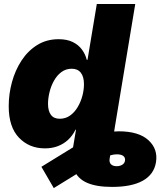

<svg xmlns="http://www.w3.org/2000/svg" viewBox="-20 -748 838 978"><path d="M550.8 204.1Q470.7 204.1 422.9 182.9Q375 161.6 357.7 117.7Q340.3 73.7 351.6 5.9L368.2 -93.8H564L538.6 59.6Q535.2 79.1 545.4 88.9Q555.7 98.6 574.2 98.6Q590.3 98.6 602.5 91.3Q614.7 84 616.7 70.3Q619.1 56.2 608.9 47.1Q598.6 38.1 574.2 38.1Q560.1 38.1 543 43Q525.9 47.9 498.5 62Q471.2 76.2 426.8 103.5L253.9 210L190.9 101.6L373.5 -10.7Q415.5 -36.6 470 -57.9Q524.4 -79.1 585 -79.1Q687 -79.1 736.3 -33.7Q785.6 11.7 774.4 79.1Q764.2 140.6 707.5 172.4Q650.9 204.1 550.8 204.1ZM209 7.8Q128.9 7.8 76.7 -46.6Q24.4 -101.1 24.4 -207Q24.4 -269 40.8 -329.3Q57.1 -389.6 89.6 -439.5Q122.1 -489.3 169.7 -518.8Q217.3 -548.3 278.8 -548.3Q321.3 -548.3 350.6 -533.9Q379.9 -519.5 397.5 -495.4Q415 -471.2 421.9 -443.4H425.8L473.1 -727.5H668.9L548.3 0H354.5L370.1 -87.4H364.7Q349.1 -56.2 326.2 -35.2Q303.2 -14.2 273.7 -3.2Q244.1 7.8 209 7.8ZM284.2 -143.1Q314 -143.1 336.9 -159.4Q359.9 -175.8 375.7 -202.6Q391.6 -229.5 399.7 -260Q407.7 -290.5 407.7 -319.3Q407.7 -356.9 391.8 -377.4Q376 -397.9 345.7 -397.9Q315.4 -397.9 292.7 -380.9Q270 -363.8 254.9 -336.7Q239.7 -309.6 232.2 -278.3Q224.6 -247.1 224.6 -218.8Q224.6 -182.6 239.5 -162.8Q254.4 -143.1 284.2 -143.1Z"/></svg>

Font: Inter 17pt Black
Style: Italic
Weight: 900
Italic angle: -9.3988°
Version: Version 4.001;git-66647c0bb